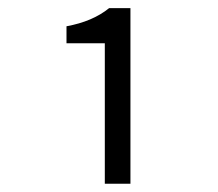

<svg xmlns="http://www.w3.org/2000/svg" viewBox="-20 -898 540 475"><path d="M239.3 -443.4V-791H144.5V-833Q209 -844.7 250 -877.9H302.7V-443.4Z"/></svg>

Font: Gen Shin Gothic Monospace Normal
Style: Regular
Weight: 350
Designer: [Source Han Sans]
Ryoko NISHIZUKA  (kana & ideographs); Paul D. Hunt (Latin, Greek & Cyrillic); Wenlong ZHANG  (bopomofo
Version: Version 1.002.20150607